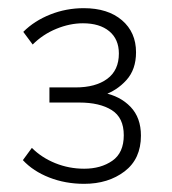

<svg xmlns="http://www.w3.org/2000/svg" viewBox="-20 -729 420 470"><path d="M186 -279Q140 -279 100.5 -294.5Q61 -310 36 -337L58 -367Q82 -343 115.5 -329.5Q149 -316 186 -316Q227 -316 255 -335.5Q283 -355 283 -398Q283 -441 253.5 -459.5Q224 -478 174 -478H101V-515H165Q214 -515 242.5 -536Q271 -557 271 -598Q271 -633 247.5 -652.5Q224 -672 183 -672Q151 -672 118 -658.5Q85 -645 60 -620L37 -651Q64 -678 103 -693.5Q142 -709 185 -709Q244 -709 278.5 -679.5Q313 -650 313 -601Q313 -559 289.5 -533Q266 -507 233 -496V-502Q274 -494 299.5 -467.5Q325 -441 325 -397Q325 -340 285 -309.5Q245 -279 186 -279Z"/></svg>

Font: Mulish ExtraLight
Style: Regular
Weight: 200
Designer: Vernon Adams
Foundry: Vernon Adams
Version: Version 3.603